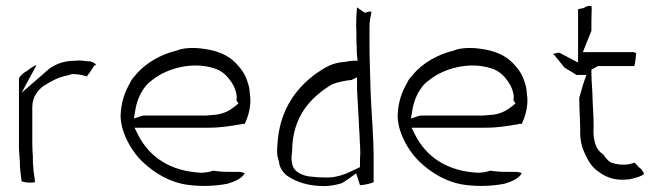

<svg xmlns="http://www.w3.org/2000/svg" viewBox="-20 -644 2234 648"><path d="M44 -151C44 -142 44 -135 45 -127V-125C45 -118 47 -108 47 -97C47 -74 50 -54 53 -32C65 -28 82 -26 98 -29C98 -39 95 -53 93 -68V-69L92 -86C91 -91 91 -94 91 -95V-115C90 -128 89 -145 89 -159V-282C89 -320 110 -341 128 -355H129C151 -369 175 -383 206 -389L223 -394H225C243 -394 258 -391 273 -386C276 -390 278 -394 282 -398L297 -421C300 -423 301 -423 304 -426C302 -429 296 -434 284 -437H278C262 -439 247 -441 235 -439H232C194 -439 158 -425 137 -404H136C136 -404 136 -403 129 -397L53 -331L102 -422C102 -423 101 -422 100 -424C91 -418 80 -413 72 -405C61 -400 50 -390 44 -380Z M387 -255C387 -241 389 -229 392 -215C404 -171 429 -129 460 -99C501 -60 553 -28 615 -20C661 -14 708 -16 748 -24C775 -32 798 -43 806 -60C800 -62 792 -64 785 -64H756C736 -64 718 -65 699 -68C687 -63 674 -62 661 -61H659C553 -66 483 -115 445 -191L434 -213H685C725 -213 760 -219 795 -225L797 -226H806C817 -249 826 -279 825 -311L822 -340C821 -350 819 -358 815 -368V-369C807 -395 793 -413 776 -431C751 -457 715 -473 669 -479C638 -484 602 -483 581 -475H580L579 -474C523 -461 470 -431 437 -390C431 -384 424 -375 420 -367V-366C401 -334 389 -300 387 -255ZM432 -244 436 -268C441 -302 452 -327 469 -350C478 -363 489 -370 498 -377C543 -412 628 -438 704 -413C731 -405 749 -385 761 -367C771 -352 778 -335 779 -317V-316C779 -312 778 -309 778 -305L785 -295L774 -286C757 -272 738 -261 710 -257L687 -255C679 -254 671 -254 664 -254H470C464 -254 461 -254 456 -252Z M916 -119C918 -111 920 -104 922 -96V-94C926 -70 944 -51 964 -42L965 -41C995 -25 1030 -16 1075 -16C1093 -16 1116 -20 1134 -26C1140 -30 1147 -34 1153 -38L1182 -59L1195 -19C1213 -20 1228 -24 1241 -29V-111C1241 -184 1234 -255 1231 -329L1230 -363C1229 -405 1227 -452 1227 -497V-550C1227 -562 1228 -570 1229 -579V-580C1231 -590 1234 -600 1233 -605C1228 -606 1218 -603 1211 -601L1185 -619C1183 -601 1182 -581 1182 -557C1183 -541 1183 -524 1183 -508C1183 -500 1183 -493 1184 -486V-484C1184 -474 1184 -464 1185 -455L1187 -439H1170C1168 -439 1167 -438 1161 -438C1155 -437 1148 -436 1143 -435H1142C1101 -432 1078 -417 1047 -396C982 -349 929 -279 918 -176C916 -155 914 -134 916 -119ZM964 -103V-104C963 -117 966 -129 966 -133C966 -251 1029 -316 1100 -359H1101L1102 -360C1120 -367 1146 -372 1164 -374H1166L1185 -383V-342C1187 -305 1189 -271 1191 -234V-233C1191 -218 1194 -191 1194 -173C1195 -159 1196 -143 1196 -127L1195 -108V-80C1166 -67 1129 -43 1077 -45C1061 -45 1044 -46 1030 -48C1017 -48 976 -57 968 -85L967 -86V-87C966 -93 965 -98 964 -103Z M1322 -255C1322 -241 1324 -229 1327 -215C1339 -171 1364 -129 1395 -99C1436 -60 1488 -28 1550 -20C1596 -14 1643 -16 1683 -24C1710 -32 1733 -43 1741 -60C1735 -62 1727 -64 1720 -64H1691C1671 -64 1653 -65 1634 -68C1622 -63 1609 -62 1596 -61H1594C1488 -66 1418 -115 1380 -191L1369 -213H1620C1660 -213 1695 -219 1730 -225L1732 -226H1741C1752 -249 1761 -279 1760 -311L1757 -340C1756 -350 1754 -358 1750 -368V-369C1742 -395 1728 -413 1711 -431C1686 -457 1650 -473 1604 -479C1573 -484 1537 -483 1516 -475H1515L1514 -474C1458 -461 1405 -431 1372 -390C1366 -384 1359 -375 1355 -367V-366C1336 -334 1324 -300 1322 -255ZM1367 -244 1371 -268C1376 -302 1387 -327 1404 -350C1413 -363 1424 -370 1433 -377C1478 -412 1563 -438 1639 -413C1666 -405 1684 -385 1696 -367C1706 -352 1713 -335 1714 -317V-316C1714 -312 1713 -309 1713 -305L1720 -295L1709 -286C1692 -272 1673 -261 1645 -257L1622 -255C1614 -254 1606 -254 1599 -254H1405C1399 -254 1396 -254 1391 -252Z M1847 -462C1848 -459 1851 -458 1852 -457L1885 -416L1926 -391H1959L1952 -371C1945 -351 1942 -336 1935 -314C1935 -292 1936 -269 1937 -246C1937 -229 1939 -218 1938 -198C1938 -172 1943 -149 1952 -130C1965 -100 1979 -77 2004 -62L2005 -61C2029 -44 2060 -33 2105 -39C2124 -43 2146 -49 2154 -57C2151 -64 2145 -74 2140 -77H2139L2122 -95C2100 -87 2072 -85 2044 -95H2043C2030 -102 2023 -113 2017 -122C1991 -138 1985 -165 1983 -195V-206C1984 -219 1983 -231 1983 -246L1980 -306C1980 -338 1976 -367 1976 -400V-409L1998 -421H2121C2124 -433 2126 -449 2127 -465C2124 -466 2121 -468 2117 -468H1947L1976 -540V-575L1977 -612C1977 -616 1977 -619 1976 -624C1963 -625 1955 -621 1951 -617L1931 -613V-433L1868 -466C1862 -466 1854 -464 1847 -462Z"/></svg>

Font: SolarCharger
Style: 150
Weight: 100
Designer: Mew Too
Foundry: Cannot Into Space Fonts/KineticPlasma Fonts
Version: Version 1.100